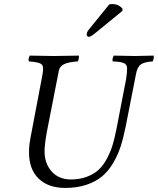

<svg xmlns="http://www.w3.org/2000/svg" viewBox="-20 -923 783 953"><path d="M124 -167Q124 -200.7 130.9 -236.8L187 -532.2Q193.8 -562 193.8 -585Q193.8 -602.1 178.7 -608.6Q163.6 -615.2 123 -618.2Q119.1 -631.8 127.9 -647Q215.8 -645 247.1 -645Q290 -645 372.1 -647Q372.1 -628.9 366.2 -618.2Q319.3 -615.2 297.6 -604.2Q275.9 -593.3 272 -571.8L212.9 -270Q201.2 -205.6 201.2 -171.9Q201.2 -111.3 236.6 -71.8Q272 -32.2 332 -32.2Q376.5 -32.2 411.9 -45.9Q447.3 -59.6 470.2 -81.1Q493.2 -102.5 511 -136.2Q528.8 -169.9 538.6 -202.4Q548.3 -234.9 557.1 -277.8L606 -530.8Q610.8 -561.5 610.8 -584Q610.8 -602.5 595.2 -609.6Q579.6 -616.7 539.1 -618.2Q536.1 -632.3 544.9 -647Q634.8 -645 649.9 -645Q681.6 -645 743.2 -647Q744.6 -631.8 737.8 -618.2Q695.8 -615.7 678.5 -602.8Q661.1 -589.8 654.8 -554.2L604 -295.9Q592.8 -239.7 578.9 -196.5Q564.9 -153.3 541.3 -113.3Q517.6 -73.2 486.1 -47.1Q454.6 -21 408.4 -5.6Q362.3 9.8 304.2 9.8Q219.7 9.8 171.9 -36.4Q124 -82.5 124 -167ZM522 -900.9Q527.8 -902.8 537.1 -902.8Q569.3 -902.8 587.9 -879.9V-869.1L454.1 -759.8Q430.7 -740.2 421.9 -740.2Q417 -740.2 413.6 -743.4Q410.2 -746.6 410.2 -751Q410.2 -762.7 419.9 -774.9Z"/></svg>

Font: Common Serif
Style: Italic
Weight: 400
Italic angle: -12°
Designer: Philipp H. Poll, Khaled Hosny
Foundry: Stefan Peev, Context Ltd.
Version: Version 1.026